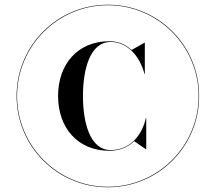

<svg xmlns="http://www.w3.org/2000/svg" viewBox="-20 -780 910 810"><path d="M50 -375C50 -162 222 10 435 10C648 10 820 -162 820 -375C820 -588 648 -760 435 -760C222 -760 50 -588 50 -375ZM52 -375C52 -586 224 -758 435 -758C646 -758 818 -586 818 -375C818 -164 646 8 435 8C224 8 52 -164 52 -375ZM597 -282H595.5C579 -209 529 -147 447 -147C358 -147 330 -266 330 -375C330 -484 358 -603 447 -603C515.5 -603 569.5 -545.5 589.5 -468H591V-600H590L535 -569C510 -592.5 478.5 -606 441 -606C307.5 -606 225 -509 225 -375C225 -241 307.5 -144 441 -144C485 -144 520 -159 546 -184.5L596 -150H597Z"/></svg>

Font: Bodoni* 96pt
Style: Bold
Weight: 700
Version: Version 2.3